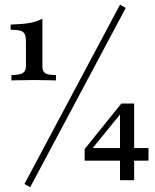

<svg xmlns="http://www.w3.org/2000/svg" viewBox="-20 -715 655 810"><path d="M28.2 -375.8V-398.4Q62.9 -398.4 76.2 -406.9Q89.5 -415.3 89.5 -435.5V-537.9Q89.5 -559.7 84.7 -570.6Q79.8 -581.5 66.1 -585.5Q52.4 -589.5 25 -589.5V-611.3Q75 -612.9 105.2 -618.1Q135.5 -623.4 158.9 -636.3V-433.9Q158.9 -413.7 171 -406Q183.1 -398.4 216.1 -398.4V-375.8Q196.8 -376.6 180.6 -376.6Q164.5 -376.6 151.2 -377Q137.9 -377.4 125.8 -377.4Q112.9 -377.4 98.4 -377Q83.9 -376.6 66.5 -376.6Q49.2 -376.6 28.2 -375.8ZM107.3 75 83.1 61.3 486.3 -695.2 510.5 -681.5ZM337.1 -37.1V-86.3L491.9 -278.2L504 -254L364.5 -82.3L356.5 -90.3H606.5V-37.1ZM486.3 45.2V-246L491.9 -278.2H546V45.2Z"/></svg>

Font: Playfair 9pt
Style: Regular
Weight: 400
Designer: Claus Eggers Sørensen
Foundry: Claus Eggers Sørensen
Version: Version 2.203